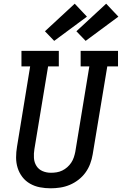

<svg xmlns="http://www.w3.org/2000/svg" viewBox="-20 -1010 660 1038"><path d="M254 8Q224 8 195.5 2.5Q167 -3 142.5 -17Q118 -31 101 -53Q84 -75 75.5 -102Q67 -129 67 -158.5Q67 -188 72 -217L143 -651H96V-735H298V-651H240L166 -204Q162 -180 163.5 -156Q165 -132 177 -113Q189 -94 210 -85Q231 -76 255 -76Q255 -76 255.5 -76Q256 -76 256 -76Q271 -76 286.5 -78.5Q302 -81 316.5 -88Q331 -95 343.5 -106Q356 -117 365 -130.5Q374 -144 379 -159Q384 -174 387 -189L463 -651H416V-735H618V-651H560L481 -175Q477 -150 467.5 -124.5Q458 -99 442 -77Q426 -55 404 -38Q382 -21 357 -10.5Q332 0 305.5 4Q279 8 254 8ZM443 -789 393 -841 554 -990 620 -920ZM273 -789 223 -841 384 -990 450 -920Z"/></svg>

Font: Iosevka Slab Medium Extended
Style: Italic
Weight: 500
Width: 7
Italic angle: -9°
Monospace: yes
Designer: Belleve Invis
Foundry: Belleve Invis
Version: Version 11.1.0; ttfautohint (v1.8.3)